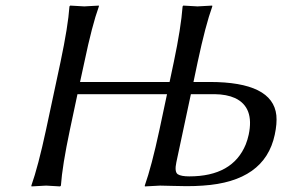

<svg xmlns="http://www.w3.org/2000/svg" viewBox="-20 -668 1015 691"><path d="M556.2 0Q556.2 0 501.5 2.9L501 0Q525.4 -68.8 553.7 -200.2L581.1 -329.1H258.8L231.4 -200.2Q204.1 -70.8 199.2 0L196.3 2.9Q194.3 2.9 146 0Q146 0 93.3 2.9L92.8 0Q117.2 -68.8 145.5 -200.2L197.8 -444.8Q225.1 -574.2 230 -645L232.9 -647.9Q234.9 -647.9 283.2 -645Q283.2 -645 335.9 -647.9V-645Q311.5 -577.6 283.7 -444.8L268.1 -373H590.3L605.5 -444.8Q631.3 -567.4 637.2 -645L639.6 -647.9Q641.6 -647.9 690.9 -645Q690.9 -645 743.7 -647.9L744.1 -645Q719.7 -577.6 691.4 -444.8L676.3 -373H734.4Q961.9 -373 974.6 -252.9Q977.5 -223.1 968.8 -183.1Q933.1 -14.6 710 0Q683.1 2 651.4 2Q632.3 2 598.6 1Q569.8 0 556.2 0ZM667 -329.1 614.7 -84Q607.4 -49.8 619.6 -41Q631.8 -33.2 661.1 -33.2Q816.9 -33.2 864.3 -147.9Q871.1 -165 875 -183.1Q896 -281.7 826.2 -314.9Q795.9 -328.6 752 -329.1Z"/></svg>

Font: Linux Biolinum Capitals O
Style: Italic Samll Caps
Weight: 400
Italic angle: -12°
Designer: Philipp H. Poll
Foundry: Philipp H. Poll
Version: Version 0.6.2